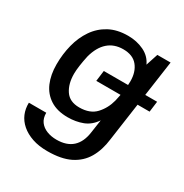

<svg xmlns="http://www.w3.org/2000/svg" viewBox="-164 -651 928 967"><g transform="rotate(30 300.0 -167.5)"><path d="M280 -244 288 -306H598L590 -244ZM243 186Q193 186 155 173Q117 160 91 137.5Q65 115 52.5 85.5Q40 56 41 21H142Q142 53 157 73Q172 93 197.5 103Q223 113 254 113Q313 113 346.5 82.5Q380 52 388 -8L399 -83Q372 -43 332.5 -28Q293 -13 246 -13Q185 -13 144.5 -39Q104 -65 84.5 -110.5Q65 -156 65 -216Q65 -276 79 -331Q93 -386 122.5 -429Q152 -472 197.5 -496.5Q243 -521 306 -521Q357 -521 398.5 -501Q440 -481 458 -441L481 -511H558L489 -25Q481 41 453.5 88Q426 135 375 160.5Q324 186 243 186ZM272 -85Q334 -85 367 -120.5Q400 -156 413 -206Q421 -239 425.5 -272Q430 -305 430 -328Q430 -382 402.5 -416Q375 -450 319 -450Q266 -450 231 -419Q196 -388 180 -328Q173 -296 169 -267.5Q165 -239 165 -219Q165 -161 190.5 -123Q216 -85 272 -85Z"/></g></svg>

Font: Chivo Mono
Style: Italic
Weight: 400
Italic angle: -8.05°
Monospace: yes
Version: Version 1.008